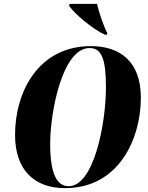

<svg xmlns="http://www.w3.org/2000/svg" viewBox="-20 -964 768 995"><path d="M524 -784H534L536 -793C519 -823 493 -897 483 -944H341L338 -934C365 -894 458 -814 524 -784ZM317 11C597 11 710 -246 710 -458C710 -647 600 -725 451 -725C179 -725 58 -488 58 -265C58 -82 159 11 317 11ZM336 1C276 1 240 -61 240 -218C240 -386 304 -715 444 -715C506 -715 529 -660 529 -513C529 -318 465 1 336 1Z"/></svg>

Font: Noto Serif Display Condensed Black
Style: Italic
Weight: 900
Width: 3
Italic angle: -12°
Designer: Monotype Design Team
Foundry: Monotype Imaging Inc.
Version: Version 2.009